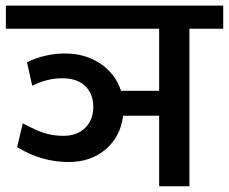

<svg xmlns="http://www.w3.org/2000/svg" viewBox="-35 -646 794 666"><path d="M517.1 0V-244.6H392.1Q383.3 -172.4 331.8 -128.2Q280.3 -84 203.1 -84Q108.4 -84 24.4 -135.7L43.9 -218.3Q93.3 -191.9 122.6 -183.3Q151.9 -174.8 185.5 -174.8Q231.4 -174.8 260 -202.1Q288.6 -229.5 288.6 -274.9Q288.6 -320.3 260.7 -347.4Q232.9 -374.5 180.7 -374.5Q128.4 -374.5 76.7 -348.6L58.6 -430.2Q121.1 -460.4 190.9 -460.4Q260.7 -460.4 313.2 -425.3Q365.7 -390.1 384.8 -331.1H517.1V-546.4H-14.6V-626.5H739.3V-546.4H622.1V0Z"/></svg>

Font: Yantramanav Medium
Style: Regular
Weight: 500
Version: Version 1.001;PS 1.0;hotconv 1.0.72;makeotf.lib2.5.5900; ttf